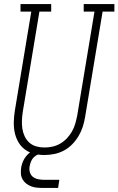

<svg xmlns="http://www.w3.org/2000/svg" viewBox="-20 -755 583 945"><path d="M198 8Q172 8 146.5 1.5Q121 -5 101 -20.5Q81 -36 69 -58Q57 -80 52 -105Q47 -130 48 -157Q49 -184 53 -210L134 -698H81V-735H232V-698H174L92 -204Q89 -184 88 -163Q87 -142 90 -122Q93 -102 101.5 -84Q110 -66 124.5 -53Q139 -40 158.5 -34.5Q178 -29 199 -29Q219 -29 239 -33.5Q259 -38 277 -48.5Q295 -59 309.5 -74.5Q324 -90 334.5 -108.5Q345 -127 350.5 -146.5Q356 -166 360 -186L445 -698H392V-735H543V-698H485L399 -180Q395 -155 387.5 -131.5Q380 -108 367 -86Q354 -64 335.5 -45Q317 -26 294.5 -14Q272 -2 247 3Q222 8 198 8ZM191 170Q176 170 161 168.5Q146 167 133 162Q120 157 109 148.5Q98 140 91 127.5Q84 115 83 100.5Q82 86 84 71Q87 51 96.5 32.5Q106 14 122 0Q138 -14 158 -19.5Q178 -25 198 -25L194 0Q182 0 169.5 4.5Q157 9 147.5 18Q138 27 133 39Q128 51 126 63Q123 78 127 92.5Q131 107 142 115.5Q153 124 167.5 127Q182 130 197 130H272L266 170Z"/></svg>

Font: Iosevka Curly Slab XLtObl
Style: Regular
Weight: 200
Italic angle: -9°
Monospace: yes
Designer: Belleve Invis
Foundry: Belleve Invis
Version: Version 11.1.0; ttfautohint (v1.8.3)